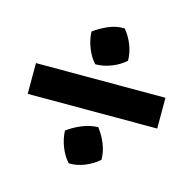

<svg xmlns="http://www.w3.org/2000/svg" viewBox="-81 -618 667 663"><g transform="rotate(15 253.0 -287.0)"><path d="M21 -232V-342H484V-232ZM220 -37Q202 -56 190.5 -85Q179 -114 178 -143Q201 -160 229 -171.5Q257 -183 286 -184Q304 -161 315 -133.5Q326 -106 326 -78Q305 -59 276.5 -47.5Q248 -36 220 -37ZM220 -391Q202 -410 190.5 -439Q179 -468 178 -497Q201 -514 229 -526Q257 -538 286 -537Q304 -516 315 -488Q326 -460 326 -432Q305 -413 276.5 -402Q248 -391 220 -391Z"/></g></svg>

Font: Piazzolla Thin Black
Style: Regular
Weight: 900
Version: Version 2.005